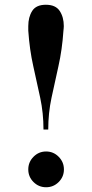

<svg xmlns="http://www.w3.org/2000/svg" viewBox="-20 -778 388 808"><path d="M247 -649Q241.5 -568.5 226 -499.8Q210.5 -431 196.8 -366.5Q183 -302 183 -233H163Q163 -302 149.2 -366.5Q135.5 -431 120 -499.8Q104.5 -568.5 99 -649Q99 -654.5 99 -659Q99 -663.5 99 -668Q99 -706 115.5 -732Q132 -758 173 -758Q214 -758 231.2 -732Q248.5 -706 248.5 -668Q248.5 -663.5 248 -659Q247.5 -654.5 247 -649ZM99 -65Q99 -96 121 -118.2Q143 -140.5 174 -140.5Q205 -140.5 227 -118.2Q249 -96 249 -65Q249 -34 227 -12Q205 10 174 10Q143 10 121 -12Q99 -34 99 -65Z"/></svg>

Font: Bodoni* 11pt Medium
Style: Regular
Weight: 500
Version: Version 2.3